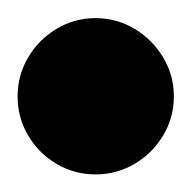

<svg xmlns="http://www.w3.org/2000/svg" viewBox="-57 -1128 215 215"><path d="M-37.3 -1020Q-37.3 -996.3 -25.5 -976.3Q-13.7 -956.3 6.3 -944.5Q26.3 -932.7 50 -932.7Q73.7 -932.7 93.7 -944.5Q113.7 -956.3 125.7 -976.3Q137.7 -996.3 137.7 -1020Q137.7 -1043.7 125.7 -1063.7Q113.7 -1083.7 93.7 -1095.7Q73.7 -1107.7 50 -1107.7Q26.3 -1107.7 6.3 -1095.7Q-13.7 -1083.7 -25.5 -1063.7Q-37.3 -1043.7 -37.3 -1020Z"/></svg>

Font: Linefont Thin
Style: Regular
Weight: 100
Monospace: yes
Version: Version 3.002;gftools[0.9.33]